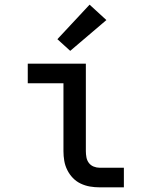

<svg xmlns="http://www.w3.org/2000/svg" viewBox="-20 -803 640 823"><path d="M407 0Q386 0 365.5 -3.5Q345 -7 326 -16Q307 -25 292.5 -40Q278 -55 268.5 -74Q259 -93 255.5 -113.5Q252 -134 252 -155V-446H99V-530H348V-155Q348 -142 350.5 -128.5Q353 -115 361 -104.5Q369 -94 381.5 -89Q394 -84 407 -84H511V0ZM281 -585 226 -635 364 -783 436 -717Z"/></svg>

Font: Iosevka Curly Medium Extended
Style: Regular
Weight: 500
Width: 7
Monospace: yes
Designer: Belleve Invis
Foundry: Belleve Invis
Version: Version 11.1.0; ttfautohint (v1.8.3)